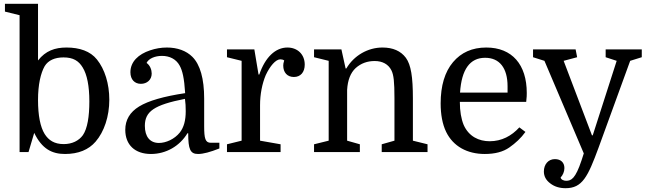

<svg xmlns="http://www.w3.org/2000/svg" viewBox="-20 -800 3411 1010"><path d="M555 -275C555 -360 531 -436 490 -487C455 -531 398 -550 330 -550C269 -550 220 -533 180 -482V-780H6V-739L83 -720V0H130L160 -101C201 -16 254 10 322 10C392 10 446 -12 483 -55C528 -107 555 -188 555 -275ZM180 -274C180 -355 194 -415 215 -452C234 -483 269 -498 314 -498C365 -498 394 -480 415 -445C438 -408 450 -347 450 -267C450 -187 440 -124 416 -89C395 -60 360 -42 315 -42C266 -42 236 -62 215 -95C192 -132 180 -193 180 -274Z M639 -117C639 -38 690 10 774 10C853 10 925 -31 966 -99H970C970 -14 981 10 1022 10C1049 10 1086 0 1134 -19V-49H1089C1060 -49 1054 -71 1054 -136V-281C1054 -386 1033 -460 992 -501C960 -533 913 -550 858 -550C828 -550 798 -545 769 -535C709 -515 666 -476 666 -420C666 -381 689 -359 721 -359C753 -359 778 -380 778 -413C778 -432 770 -456 751 -469C762 -492 795 -506 832 -506C871 -506 906 -490 925 -455C940 -428 949 -389 954 -310C841 -293 761 -270 712 -240C663 -210 639 -169 639 -117ZM816 -48C769 -48 742 -81 742 -138C742 -214 791 -248 953 -280C956 -260 957 -238 957 -215C957 -166 947 -130 926 -103C898 -68 853 -48 816 -48Z M1475 -482C1471 -469 1470 -463 1470 -455C1470 -419 1491 -395 1526 -395C1561 -395 1583 -420 1583 -460C1583 -515 1544 -550 1492 -550C1429 -550 1375 -499 1344 -408H1340L1318 -540H1174V-499L1251 -480V-60L1174 -41V0H1456V-41L1348 -60V-247C1348 -304 1359 -360 1378 -405C1400 -452 1430 -488 1455 -488C1462 -488 1470 -486 1475 -482Z M1632 -41V0H1873V-41L1806 -60V-327C1809 -379 1824 -417 1851 -442C1879 -467 1912 -479 1951 -479C1992 -479 2023 -462 2039 -430C2051 -406 2055 -370 2055 -283V-60L1988 -41V0H2229V-41L2152 -60V-281C2152 -396 2142 -459 2115 -496C2088 -532 2047 -550 1992 -550C1915 -550 1842 -508 1802 -440H1798L1776 -540H1632V-499L1709 -480V-60Z M2748 -264C2751 -291 2751 -298 2751 -311C2751 -460 2674 -550 2538 -550C2464 -550 2406 -524 2363 -473C2320 -422 2298 -349 2298 -256C2298 -199 2307 -147 2327 -106C2364 -30 2438 10 2530 10C2583 10 2626 -1 2659 -24C2692 -47 2721 -74 2744 -106L2712 -130C2671 -85 2619 -57 2556 -57C2499 -57 2446 -82 2419 -143C2406 -175 2399 -215 2399 -264ZM2532 -496C2608 -496 2650 -442 2650 -346V-313H2400C2408 -435 2452 -496 2532 -496Z M3356 -499V-540H3166V-499L3224 -480L3098 -88H3094L2945 -480L3016 -499L3008 -540H2784V-499L2844 -480L3051 7L3039 44C3007 140 2985 151 2958 151C2949 151 2932 147 2929 134C2941 121 2949 103 2949 84C2949 55 2930 37 2899 37C2864 37 2841 65 2841 102C2841 127 2852 148 2875 165C2897 182 2924 190 2955 190C3043 190 3072 131 3129 -24L3295 -480Z"/></svg>

Font: Domine
Style: Regular
Weight: 400
Designer: Pablo Impallari, Rodrigo Fuenzalida, Brenda Gallo
Foundry: Pablo Impallari, Rodrigo Fuenzalida, Brenda Gallo
Version: Version 2.000